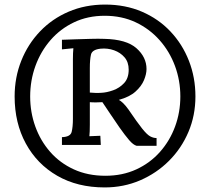

<svg xmlns="http://www.w3.org/2000/svg" viewBox="-20 -770 918 840"><path d="M438 50Q319 50 230.5 -1Q142 -52 93 -142Q44 -232 44 -348Q44 -431 73 -504Q102 -577 155 -632.5Q208 -688 280.5 -719Q353 -750 440 -750Q528 -750 600.5 -719Q673 -688 725.5 -632.5Q778 -577 806.5 -504Q835 -431 835 -348Q835 -265 804.5 -193Q774 -121 719.5 -66.5Q665 -12 593 19Q521 50 438 50ZM441 -1Q516 -1 576.5 -29Q637 -57 680 -105.5Q723 -154 746 -216.5Q769 -279 769 -348Q769 -418 745.5 -481.5Q722 -545 678 -594.5Q634 -644 573.5 -672.5Q513 -701 438 -701Q364 -701 304 -672.5Q244 -644 201 -594.5Q158 -545 135 -481.5Q112 -418 112 -348Q112 -279 134.5 -216.5Q157 -154 199.5 -105.5Q242 -57 303 -29Q364 -1 441 -1ZM251 -136V-170Q288 -171 293.5 -193Q299 -215 299 -250V-511Q299 -525 299.5 -537Q300 -549 301 -559L251 -554V-596Q276 -597 309.5 -598Q343 -599 377 -600Q411 -601 436 -600Q533 -598 577 -559Q621 -520 621 -468Q621 -446 610 -419.5Q599 -393 573 -369.5Q547 -346 500 -333Q508 -329 518.5 -319Q529 -309 542 -291Q580 -235 601.5 -208Q623 -181 637 -173.5Q651 -166 665 -166V-132H578Q563 -136 545 -157Q527 -178 503 -212Q482 -242 462.5 -271.5Q443 -301 428 -323Q418 -322 399.5 -322Q381 -322 373 -323V-225Q373 -208 372.5 -195.5Q372 -183 371 -174L419 -176L421 -136ZM423 -364Q447 -365 475 -375Q503 -385 523 -406.5Q543 -428 543 -465Q543 -498 525 -519Q507 -540 479 -550Q451 -560 420 -557Q383 -553 378 -531Q373 -509 373 -473V-365Q386 -364 398 -363.5Q410 -363 423 -364Z"/></svg>

Font: Lora
Style: Regular
Weight: 400
Designer: Olga Karpushina, Alexei Vanyashin (Cyrillic)
Foundry: Cyreal
Version: Version 3.005; ttfautohint (v1.8.4.7-5d5b)